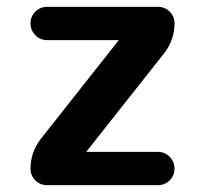

<svg xmlns="http://www.w3.org/2000/svg" viewBox="-20 -540 598 560"><path d="M99 -135 325 -421Q325 -422 326 -422Q326 -423 325 -423H117Q97 -423 83 -437.5Q69 -452 69 -472Q69 -492 83 -506Q97 -520 117 -520H441Q461 -520 475 -506Q489 -492 489 -472Q489 -424 459 -385L233 -99Q233 -98 232 -98Q232 -97 233 -97H441Q461 -97 475 -82.5Q489 -68 489 -48Q489 -28 475 -14Q461 0 441 0H117Q97 0 83 -14Q69 -28 69 -48Q69 -96 99 -135Z"/></svg>

Font: Rounded Mplus 1c Bold
Style: Bold
Weight: 700
Version: Version 1.059.20150529